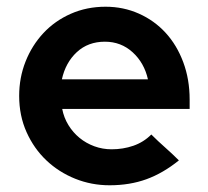

<svg xmlns="http://www.w3.org/2000/svg" viewBox="-20 -541 620 571"><path d="M512 -64Q465 -26 415.5 -8Q366 10 306 10Q252 10 203.5 -9.5Q155 -29 118 -64Q81 -99 59 -148Q37 -197 37 -256Q37 -310 56 -358Q75 -406 109 -442.5Q143 -479 190.5 -500Q238 -521 294 -521Q347 -521 393 -500.5Q439 -480 472.5 -443.5Q506 -407 525 -356Q544 -305 544 -245V-217H165Q170 -191 183.5 -169Q197 -147 216.5 -131Q236 -115 260.5 -106Q285 -97 312 -97Q346 -97 376.5 -107.5Q407 -118 430 -141Q450 -121 471 -102.5Q492 -84 512 -64ZM292 -417Q242 -417 208.5 -386Q175 -355 164 -305H420Q409 -354 374.5 -385.5Q340 -417 292 -417Z"/></svg>

Font: Rosa Sans SemiBold
Style: Regular
Weight: 600
Designer: Pentagram / MCKL
Foundry: Pentagram / MCKL
Version: Version 1.005;September 16, 2019;FontCreator 11.5.0.2425 64-